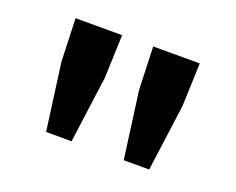

<svg xmlns="http://www.w3.org/2000/svg" viewBox="-69 -893 713 581"><g transform="rotate(20 287.5 -603.0)"><path d="M121 -426H203L232 -641L237 -780H87L92 -641ZM371 -426H453L482 -641L487 -780H337L342 -641Z"/></g></svg>

Font: Noto Sans T Chinese Bold
Style: Bold
Weight: 700
Designer: Ryoko NISHIZUKA (kana & ideographs); Paul D. Hunt (Latin, Greek & Cyrillic); Wenlong ZHANG (bopomofo); Sandoll Communica
Foundry: Adobe Systems Incorporated
Version: Version 1.000;PS 1;hotconv 1.0.78;makeotf.lib2.5.61930